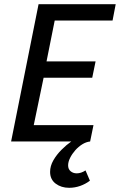

<svg xmlns="http://www.w3.org/2000/svg" viewBox="-20 -675 572 916"><path d="M310 221Q272 221 245.5 201Q219 181 219 145Q219 117 234.5 90Q250 63 273.5 39.5Q297 16 320 0H33L164 -655H532L517 -577H241L202 -382H436L420 -304H188L141 -78H426L410 0Q391 2 372.5 13.5Q354 25 339 42Q324 59 314.5 78Q305 97 305 114Q305 132 317 142Q329 152 346 152Q367 152 388 138L409 187Q388 203 362.5 212Q337 221 310 221Z"/></svg>

Font: Source Sans 3 ExtraLight Medium
Style: Italic
Weight: 500
Italic angle: -11°
Version: Version 3.052;hotconv 1.1.0;makeotfexe 2.6.0